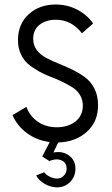

<svg xmlns="http://www.w3.org/2000/svg" viewBox="-20 -623 494 850"><path d="M414.1 -157.7Q414.1 -84 364.3 -39.3Q314.5 5.4 237.8 7.8L216.3 52.2Q256.8 44.4 285.4 65.4Q314 86.4 314 124Q314 158.7 290.3 182.6Q266.6 206.5 232.4 206.5Q205.1 206.5 178.2 191.2Q151.4 175.8 140.1 153.8L175.8 139.6Q184.1 151.4 200.7 159.4Q217.3 167.5 232.4 167.5Q250 167.5 262.5 154.8Q274.9 142.1 274.9 124Q274.9 97.2 252.7 87.2Q230.5 77.1 198.2 89.8L167 69.8L200.2 5.9Q143.6 -1.5 100.1 -33Q56.6 -64.5 35.6 -113.3L96.7 -149.9Q112.3 -108.4 147.7 -84Q183.1 -59.6 231 -59.6Q281.2 -59.6 314 -85.2Q346.7 -110.8 346.7 -155.8Q346.7 -181.6 334.2 -202.1Q321.8 -222.7 301.8 -235.6Q281.7 -248.5 255.9 -261Q230 -273.4 203.1 -283.4Q176.3 -293.5 150.4 -308.1Q124.5 -322.8 104.5 -339.8Q84.5 -356.9 72 -384Q59.6 -411.1 59.6 -445.3Q59.6 -516.6 106.9 -559.8Q154.3 -603 226.1 -603Q278.8 -603 323 -579.6Q367.2 -556.2 392.1 -519L342.8 -475.6Q296.4 -535.6 227.5 -535.6Q184.1 -535.6 155.5 -513.7Q127 -491.7 127 -450.7Q127 -422.4 142.8 -401.4Q158.7 -380.4 184.1 -366.9Q209.5 -353.5 240 -341.3Q270.5 -329.1 301 -314.2Q331.5 -299.3 356.9 -280.5Q382.3 -261.7 398.2 -230.5Q414.1 -199.2 414.1 -157.7Z"/></svg>

Font: Now
Style: Regular
Weight: 400
Designer: Alfredo Marco Pradil
Foundry: Alfredo Marco Pradil
Version: Version 1.200;hotconv 1.0.109;makeotfexe 2.5.65596